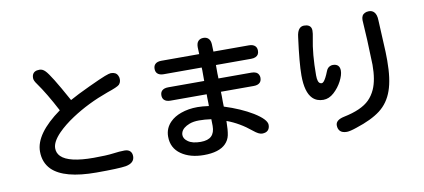

<svg xmlns="http://www.w3.org/2000/svg" viewBox="-76 -1064 3152 1427"><g transform="rotate(-10 1500.0 -350.5)"><path d="M168.9 -166Q168.9 -299.8 367.2 -442.4Q293.9 -582 233.4 -666Q212.9 -693.4 212.9 -711.9Q212.9 -754.9 250 -763.7Q259.8 -765.6 270.5 -765.6Q293.9 -765.6 313.5 -745.1Q348.6 -710.9 459 -509.8L462.9 -502.9Q520.5 -535.2 613.8 -578.6Q707 -622.1 741.7 -635.3Q776.4 -648.4 788.1 -648.4Q827.1 -648.4 839.8 -621.1Q846.7 -608.4 846.7 -593.8Q846.7 -579.1 842.8 -569.8Q838.9 -560.5 832 -552.7Q817.4 -538.1 738.3 -511.7Q585.9 -457 462.9 -376Q391.6 -329.1 343.8 -280.3Q284.2 -218.8 284.2 -169.9Q284.2 -133.8 309.6 -108.4Q367.2 -50.8 554.7 -50.8Q650.4 -50.8 701.2 -57.6Q752 -64.5 788.1 -64.5Q816.4 -64.5 830.6 -50.3Q844.7 -36.1 844.7 -11.7Q844.7 39.1 778.3 51.8Q724.6 60.5 555.7 60.5Q312.5 60.5 221.7 -29.3Q168.9 -83 168.9 -166Z M1142.6 -455.1Q1158.2 -470.7 1190.4 -470.7H1461.9V-550.8L1460.9 -572.3H1173.8Q1142.6 -572.3 1127 -587.9Q1114.3 -600.6 1114.3 -623Q1114.3 -645.5 1127 -658.2Q1142.6 -673.8 1173.8 -673.8H1460L1458 -725.6Q1458 -757.8 1472.7 -772.5Q1487.3 -787.1 1511.2 -787.1Q1535.2 -787.1 1549.3 -772.9Q1563.5 -758.8 1565.4 -730.5Q1565.4 -729.5 1567.4 -673.8H1835Q1866.2 -673.8 1881.8 -658.2Q1894.5 -645.5 1894.5 -623Q1894.5 -590.8 1869.1 -579.1Q1855.5 -572.3 1835 -572.3H1568.4V-508.8L1569.3 -484.4V-470.7H1818.4Q1859.4 -470.7 1872.1 -445.3Q1877.9 -434.6 1877.9 -422.9Q1877.9 -398.4 1865.2 -385.7Q1849.6 -370.1 1818.4 -370.1H1570.3L1571.3 -336.9V-293L1572.3 -257.8Q1695.3 -218.8 1784.2 -165Q1877 -107.4 1877 -66.4Q1877 -40 1862.3 -25.4Q1847.7 -10.7 1818.4 -10.7Q1793.9 -10.7 1754.9 -43Q1668.9 -114.3 1573.2 -149.4Q1572.3 -79.1 1564.5 -42.5Q1556.6 -5.9 1530.3 20.5Q1479.5 71.3 1365.2 71.3Q1261.7 71.3 1194.3 24.4Q1126 -23.4 1126 -109.4Q1126 -172.9 1170.9 -217.8Q1203.1 -250 1252.9 -267.6Q1309.6 -288.1 1378.9 -288.1Q1414.1 -288.1 1463.9 -281.2V-304.7L1462.9 -342.8V-370.1H1190.4Q1158.2 -370.1 1142.6 -385.7Q1129.9 -398.4 1129.9 -420.4Q1129.9 -442.4 1142.6 -455.1ZM1464.8 -181.6Q1416 -188.5 1373 -188.5Q1330.1 -188.5 1299.8 -176.8Q1249 -157.2 1236.3 -124Q1232.4 -113.3 1232.4 -103.5Q1232.4 -74.2 1263.7 -52.7Q1295.9 -29.3 1358.4 -29.3Q1414.1 -29.3 1439.9 -54.7Q1465.8 -80.1 1465.8 -130.9L1464.8 -180.7Z M2756.8 -768.6Q2780.3 -768.6 2794.9 -753.9Q2814.5 -734.4 2815.4 -690.4L2827.1 -449.2L2828.1 -384.8Q2828.1 -244.1 2797.9 -159.2Q2767.6 -72.3 2700.2 -20.5Q2633.8 30.3 2515.6 68.4Q2464.8 85.9 2441.4 85.9Q2407.2 85.9 2391.1 69.8Q2375 53.7 2375 25.4Q2375 -14.6 2439.5 -28.3Q2574.2 -55.7 2633.8 -115.2Q2664.1 -145.5 2683.6 -188.5Q2714.8 -257.8 2714.8 -372.1L2708 -559.6L2699.2 -711.9Q2699.2 -749 2725.6 -761.7Q2738.3 -768.6 2756.8 -768.6ZM2475.6 -370.1Q2475.6 -337.9 2452.1 -292Q2428.7 -247.1 2391.1 -212.9Q2353.5 -178.7 2310.5 -178.7Q2260.7 -178.7 2229.5 -210Q2180.7 -258.8 2180.7 -385.7Q2180.7 -478.5 2206.1 -669.9Q2210.9 -714.8 2229.5 -733.4Q2243.2 -747.1 2263.7 -747.1Q2305.7 -747.1 2316.4 -718.8Q2319.3 -710 2319.3 -700.2Q2319.3 -678.7 2312.5 -646.5Q2288.1 -528.3 2288.1 -367.2Q2288.1 -312.5 2309.6 -304.7Q2313.5 -302.7 2320.3 -302.7Q2334 -302.7 2352.5 -337.9Q2362.3 -356.4 2373 -383.8Q2382.8 -410.2 2404.3 -418Q2413.1 -421.9 2423.8 -421.9Q2449.2 -421.9 2462.4 -408.7Q2475.6 -395.5 2475.6 -370.1Z"/></g></svg>

Font: FakePearl
Style: SemiBold
Weight: 400
Version: Version 1.2